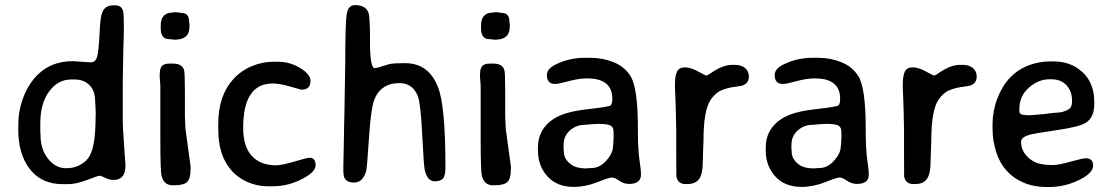

<svg xmlns="http://www.w3.org/2000/svg" viewBox="-20 -731 4389 756"><path d="M138.7 -245.6V-213.4Q139.6 -203.6 139.6 -198.2Q139.6 -143.1 169.2 -106Q198.7 -68.8 238.8 -68.8H243.7Q272.5 -68.8 296.9 -82.5Q321.3 -96.2 333 -117.2Q356.4 -158.7 356.4 -270.5L356.9 -280.3V-290L356.4 -294.9L356 -309.6L354.5 -334Q354.5 -373.5 332.3 -395.8Q310.1 -418 273.9 -418H259.8Q208 -418 173.3 -370.8Q138.7 -323.7 138.7 -245.6ZM474.1 -79.1Q474.1 -22.5 427.2 -22.5Q410.6 -22.5 394 -30.8Q377.4 -39.1 371.8 -39.1Q366.2 -39.1 323 -22.5Q279.8 -5.9 248 -5.9H227.1Q143.6 -5.9 97.7 -64.9Q51.8 -124 51.8 -221.7L52.2 -233.4V-245.1Q52.2 -290 68.4 -338.4Q85 -386.7 115.2 -422.9Q172.9 -490.2 266.6 -490.2L337.4 -485.4Q357.4 -485.4 363.3 -511Q369.1 -536.6 372.1 -600.8Q375 -665 382.8 -683.1Q394.5 -710 425.8 -710H434.1Q457 -710 464.4 -689Q467.8 -679.2 467.8 -614.3L466.3 -558.1L465.8 -546.9L463.4 -410.6V-253.9Q463.4 -232.9 467.8 -169.9L470.7 -128.9Q474.1 -81.1 474.1 -79.1Z M726.1 -625.5Q726.1 -574.7 668.5 -574.7H664.6L662.6 -575.2L647.9 -576.7Q646 -577.1 644.5 -577.1Q612.8 -577.1 612.8 -620.6V-629.9Q612.8 -656.7 625 -668.9Q637.2 -681.2 655.3 -681.2L666.5 -682.6H677.7L694.3 -680.2Q724.6 -680.2 724.6 -646L726.1 -634.8ZM710 -225.1 730.5 -75.2V-64.5L730 -59.6Q730 -27.8 716.8 -14.6Q703.6 -1.5 665.5 -1.5H659.7Q625.5 -1.5 616.2 -38.6Q611.3 -57.6 611.3 -185.5V-394.5L608.9 -427.2V-438Q608.9 -461.9 617.7 -471.2Q626.5 -480.5 645.5 -480.5H662.1Q696.8 -480.5 704.6 -455.6Q708 -444.8 708 -375.5V-270L709.5 -240.7Q710 -234.9 710 -225.1Z M1054.2 2.4H1032.7Q992.2 2.4 953.1 -14.9Q914.1 -32.2 888.2 -63.5Q839.4 -121.6 839.4 -220.7V-243.2Q839.4 -353.5 897.9 -418.5Q929.2 -453.1 971.4 -470.5Q1013.7 -487.8 1054.2 -487.8H1075.2Q1121.6 -487.8 1162.1 -463.1Q1202.6 -438.5 1202.6 -413.1Q1202.6 -377.9 1167.5 -377.9Q1164.6 -377.9 1123 -390.1Q1081.5 -402.3 1053.7 -402.3Q937.5 -402.3 937.5 -227.5Q937.5 -153.8 971.7 -116.9Q1005.9 -80.1 1066.9 -80.1Q1089.4 -80.1 1139.4 -95Q1189.5 -109.9 1199.7 -109.9Q1222.7 -109.9 1222.7 -80.1Q1222.7 -50.3 1156.7 -20Q1107.9 2.4 1054.2 2.4Z M1377.9 -710.9Q1420.4 -710.9 1431.2 -680.2Q1437 -663.6 1437 -563.2Q1437 -462.9 1455.6 -462.9Q1461.9 -462.9 1473.1 -466.3L1483.4 -469.7Q1498 -474.6 1512.9 -478.5Q1527.8 -482.4 1574.7 -482.4Q1668.5 -482.4 1705.1 -386.7Q1733.9 -313.5 1733.9 -72.3Q1733.9 -36.6 1723.1 -26.9Q1712.4 -17.1 1692.4 -17.1Q1662.1 -17.1 1652.3 -62.5Q1648.4 -80.1 1642.3 -203.9Q1636.2 -327.6 1624 -355.5Q1603.5 -403.8 1552.7 -403.8Q1483.4 -403.8 1456.5 -345.2Q1440.9 -312.5 1433.1 -192.1Q1425.3 -71.8 1422.4 -60.1Q1410.2 -12.2 1374 -12.2Q1352.5 -12.2 1342.3 -22Q1332 -31.7 1332 -56.6V-85.9L1332.5 -101.6L1334 -178.7L1335 -239.7L1335.9 -270.5L1337.4 -362.8Q1337.9 -378.4 1337.9 -393.6L1339.4 -484.9Q1339.4 -639.2 1345 -675Q1350.6 -710.9 1377.9 -710.9Z M1987.3 -625.5Q1987.3 -574.7 1929.7 -574.7H1925.8L1923.8 -575.2L1909.2 -576.7Q1907.2 -577.1 1905.8 -577.1Q1874 -577.1 1874 -620.6V-629.9Q1874 -656.7 1886.2 -668.9Q1898.4 -681.2 1916.5 -681.2L1927.7 -682.6H1939L1955.6 -680.2Q1985.8 -680.2 1985.8 -646L1987.3 -634.8ZM1971.2 -225.1 1991.7 -75.2V-64.5L1991.2 -59.6Q1991.2 -27.8 1978 -14.6Q1964.8 -1.5 1926.8 -1.5H1920.9Q1886.7 -1.5 1877.4 -38.6Q1872.6 -57.6 1872.6 -185.5V-394.5L1870.1 -427.2V-438Q1870.1 -461.9 1878.9 -471.2Q1887.7 -480.5 1906.7 -480.5H1923.3Q1958 -480.5 1965.8 -455.6Q1969.2 -444.8 1969.2 -375.5V-270L1970.7 -240.7Q1971.2 -234.9 1971.2 -225.1Z M2200.2 -134.3Q2200.2 -103 2230.5 -82Q2250.5 -67.9 2287.1 -67.9H2290Q2298.8 -69.3 2308.6 -69.3Q2341.3 -69.3 2367.4 -98.6Q2393.6 -127.9 2393.6 -154.8L2394.5 -160.6L2396 -186.5V-211.9Q2396 -230 2384 -236.6Q2372.1 -243.2 2338.4 -243.2H2331.5L2328.1 -242.7H2321.8L2301.3 -241.2Q2291 -239.7 2284.7 -239.7Q2249.5 -239.7 2224.4 -217.8Q2199.2 -195.8 2199.2 -159.2V-145Q2200.2 -137.2 2200.2 -134.3ZM2165.5 -400.4Q2133.3 -400.4 2133.3 -435.5Q2133.3 -460 2167 -476.6Q2220.7 -503.4 2281.7 -503.4H2305.2Q2354 -503.4 2396.7 -485.8Q2439.5 -468.3 2462.4 -431.6Q2491.7 -385.3 2491.7 -226.1Q2491.7 -142.1 2497.8 -102.1Q2503.9 -62 2503.9 -43.5Q2503.9 -6.8 2457 -6.8Q2436 -6.8 2418 -19.5Q2399.9 -32.2 2389.2 -32.2Q2378.4 -32.2 2332 -13.7Q2285.6 4.9 2238.8 4.9Q2172.9 4.9 2135.5 -36.6Q2098.1 -78.1 2098.1 -138.7V-149.9Q2098.1 -224.1 2162.6 -264.6Q2204.6 -291 2292.2 -300.8Q2379.9 -310.5 2384.8 -316.4Q2391.1 -323.7 2391.1 -341.3Q2391.1 -346.7 2390.6 -352.5Q2384.3 -421.9 2293 -422.4Q2259.3 -422.4 2219.2 -411.4Q2179.2 -400.4 2165.5 -400.4Z M2637.7 -399.4Q2637.7 -433.1 2646 -449.5Q2654.3 -465.8 2676.8 -465.8Q2699.2 -465.8 2728.5 -449.7Q2757.8 -433.6 2761.5 -433.6Q2765.1 -433.6 2777.8 -442.4Q2825.2 -475.6 2861.8 -475.6H2875.5Q2897.9 -475.6 2913.3 -463.4Q2928.7 -451.2 2928.7 -429Q2928.7 -406.7 2909.2 -396.5Q2900.9 -392.1 2874.5 -389.2Q2848.1 -386.2 2823 -376.5Q2797.9 -366.7 2778.3 -338.4Q2750 -296.9 2750 -176.8L2748 -122.1L2747.1 -90.8Q2747.1 -47.4 2733.2 -26.9Q2719.2 -6.3 2686 -6.3H2678.7Q2649.4 -6.3 2643.1 -36.1Q2642.6 -38.6 2642.6 -128.9V-227.1L2642.1 -235.4V-251.5L2641.6 -259.8Q2641.6 -268.1 2641.6 -276.4L2639.6 -339.4L2637.7 -384.8Z M3097.2 -134.3Q3097.2 -103 3127.4 -82Q3147.5 -67.9 3184.1 -67.9H3187Q3195.8 -69.3 3205.6 -69.3Q3238.3 -69.3 3264.4 -98.6Q3290.5 -127.9 3290.5 -154.8L3291.5 -160.6L3293 -186.5V-211.9Q3293 -230 3281 -236.6Q3269 -243.2 3235.4 -243.2H3228.5L3225.1 -242.7H3218.8L3198.2 -241.2Q3188 -239.7 3181.6 -239.7Q3146.5 -239.7 3121.3 -217.8Q3096.2 -195.8 3096.2 -159.2V-145Q3097.2 -137.2 3097.2 -134.3ZM3062.5 -400.4Q3030.3 -400.4 3030.3 -435.5Q3030.3 -460 3064 -476.6Q3117.7 -503.4 3178.7 -503.4H3202.1Q3251 -503.4 3293.7 -485.8Q3336.4 -468.3 3359.4 -431.6Q3388.7 -385.3 3388.7 -226.1Q3388.7 -142.1 3394.8 -102.1Q3400.9 -62 3400.9 -43.5Q3400.9 -6.8 3354 -6.8Q3333 -6.8 3314.9 -19.5Q3296.9 -32.2 3286.1 -32.2Q3275.4 -32.2 3229 -13.7Q3182.6 4.9 3135.7 4.9Q3069.8 4.9 3032.5 -36.6Q2995.1 -78.1 2995.1 -138.7V-149.9Q2995.1 -224.1 3059.6 -264.6Q3101.6 -291 3189.2 -300.8Q3276.9 -310.5 3281.7 -316.4Q3288.1 -323.7 3288.1 -341.3Q3288.1 -346.7 3287.6 -352.5Q3281.2 -421.9 3189.9 -422.4Q3156.2 -422.4 3116.2 -411.4Q3076.2 -400.4 3062.5 -400.4Z M3534.7 -399.4Q3534.7 -433.1 3543 -449.5Q3551.3 -465.8 3573.7 -465.8Q3596.2 -465.8 3625.5 -449.7Q3654.8 -433.6 3658.4 -433.6Q3662.1 -433.6 3674.8 -442.4Q3722.2 -475.6 3758.8 -475.6H3772.5Q3794.9 -475.6 3810.3 -463.4Q3825.7 -451.2 3825.7 -429Q3825.7 -406.7 3806.2 -396.5Q3797.9 -392.1 3771.5 -389.2Q3745.1 -386.2 3720 -376.5Q3694.8 -366.7 3675.3 -338.4Q3647 -296.9 3647 -176.8L3645 -122.1L3644 -90.8Q3644 -47.4 3630.1 -26.9Q3616.2 -6.3 3583 -6.3H3575.7Q3546.4 -6.3 3540 -36.1Q3539.6 -38.6 3539.6 -128.9V-227.1L3539.1 -235.4V-251.5L3538.6 -259.8Q3538.6 -268.1 3538.6 -276.4L3536.6 -339.4L3534.7 -384.8Z M4135.3 -287.1Q4166.5 -287.1 4189 -301.3Q4201.2 -309.1 4201.2 -332.5V-335.4Q4201.2 -370.6 4179.7 -394.8Q4158.2 -418.9 4118.7 -418.9H4112.8Q4068.4 -418.9 4031 -385.7Q3993.7 -352.5 3993.7 -301.8V-293.5Q3993.7 -278.3 4016.6 -278.3L4021.5 -277.3H4039.1L4042 -277.8L4068.8 -279.8L4072.3 -280.3L4090.3 -281.7Q4093.8 -282.2 4098.1 -282.7Q4102.5 -283.2 4116 -285.2Q4129.4 -287.1 4135.3 -287.1ZM4109.4 5.4H4098.1Q4048.8 4.9 4008.3 -12.7Q3930.7 -46.9 3903.3 -129.9Q3888.2 -176.3 3888.2 -223.6V-245.6Q3888.7 -294.9 3907.2 -343.8Q3945.3 -442.4 4032.7 -474.6Q4073.7 -489.3 4116.7 -489.3H4127.4Q4196.8 -489.3 4242.7 -446.5Q4288.6 -403.8 4288.6 -330.1V-320.3Q4288.6 -268.6 4255.4 -247.6Q4230 -231.4 4138.9 -218.3Q4047.9 -205.1 4029.8 -199.2Q4000.5 -189.9 4000.5 -172.4Q4000.5 -127.9 4044.9 -98.1Q4070.8 -81.1 4125.5 -81.1Q4147.9 -81.1 4195.6 -94.5Q4243.2 -107.9 4255.4 -107.9Q4284.2 -107.9 4284.2 -78.6Q4284.2 -49.3 4228.3 -22Q4172.4 5.4 4109.4 5.4Z"/></svg>

Font: Averia Sans Libre
Style: Regular
Weight: 400
Version: Version 1.002